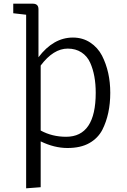

<svg xmlns="http://www.w3.org/2000/svg" viewBox="-20 -790 690 1043"><path d="M339 -47Q500 -47 500 -286Q500 -382 470 -449Q454 -485 422.5 -505.5Q391 -526 348 -526Q270 -526 201 -434V-81Q263 -47 339 -47ZM52 -770H158Q189 -770 189 -740V-479Q270 -586 376 -586Q429 -586 470 -559Q511 -532 534 -488Q579 -400 579 -286Q579 -170 536 -85Q512 -39 465 -12.5Q418 14 346.5 14Q275 14 201 -22V227L122 233V-710L52 -718Z"/></svg>

Font: Fauna One
Style: Regular
Weight: 400
Version: Version 1.001